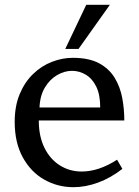

<svg xmlns="http://www.w3.org/2000/svg" viewBox="-20 -768 575 797"><path d="M306 -565H251L338 -748H436ZM141 -268Q141 -202 164.5 -154.5Q188 -107 228.5 -81.5Q269 -56 319 -56Q390 -56 466 -105L488 -67Q439 -29 387 -10Q335 9 285 9Q219 9 163.5 -22.5Q108 -54 74.5 -115Q41 -176 41 -262Q41 -328 62 -378Q83 -428 118 -461.5Q153 -495 196 -511.5Q239 -528 282 -528Q349 -528 391 -505.5Q433 -483 456 -445Q479 -407 487.5 -361Q496 -315 496 -268ZM396 -322Q396 -375 379.5 -408.5Q363 -442 336 -458Q309 -474 279 -474Q248 -474 217.5 -456.5Q187 -439 166.5 -405Q146 -371 144 -322Z"/></svg>

Font: Brawler
Style: Regular
Weight: 400
Designer: Oleg Frolov, Haley Fiege
Foundry: Oleg Frolov, Haley Fiege
Version: Version 1.101; ttfautohint (v1.8.3)